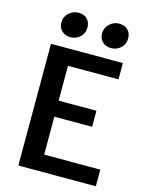

<svg xmlns="http://www.w3.org/2000/svg" viewBox="-139 -1047 874 1132"><g transform="rotate(15 298.0 -481.0)"><path d="M86.5 0V-743H525.5V-643.5H217V-431H447.5V-333H217V-101.5H559.5V0ZM186 -810Q155.5 -810 134.2 -829.2Q113 -848.5 113 -881Q113 -915.5 138.5 -938.8Q164 -962 196.5 -962Q233 -962 251.2 -941.8Q269.5 -921.5 269.5 -890.5Q269.5 -855 245 -832.5Q220.5 -810 186 -810ZM434 -810Q403 -810 382.2 -829.2Q361.5 -848.5 361.5 -881Q361.5 -915.5 387 -938.8Q412.5 -962 444.5 -962Q481 -962 499.5 -941.8Q518 -921.5 518 -890.5Q518 -855 493.2 -832.5Q468.5 -810 434 -810Z"/></g></svg>

Font: Merriweather Sans Medium
Style: Regular
Weight: 500
Designer: Eben Sorkin
Foundry: Eben Sorkin
Version: Version 2.001